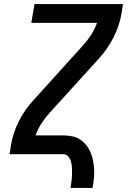

<svg xmlns="http://www.w3.org/2000/svg" viewBox="-20 -755 640 940"><path d="M325 165Q328 149 330 133Q332 117 332.5 101.5Q333 86 332.5 70Q332 54 328.5 39.5Q325 25 315.5 12.5Q306 0 291 0H27L34 -46Q44 -105 73 -162.5Q102 -220 146 -267L384 -530Q407 -555 425.5 -583.5Q444 -612 455 -643H133L149 -735H582L575 -689Q565 -630 536 -572.5Q507 -515 464 -468L344 -336L225 -205Q202 -180 183.5 -151.5Q165 -123 154 -92H291Q313 -92 334.5 -87.5Q356 -83 373 -71.5Q390 -60 403 -43.5Q416 -27 424 -7.5Q432 12 436 33Q440 54 441 76Q442 98 439.5 120.5Q437 143 433 165Z"/></svg>

Font: Iosevka Curly SmBdExObl
Style: Regular
Weight: 600
Width: 7
Italic angle: -9°
Monospace: yes
Designer: Belleve Invis
Foundry: Belleve Invis
Version: Version 11.1.0; ttfautohint (v1.8.3)